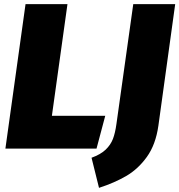

<svg xmlns="http://www.w3.org/2000/svg" viewBox="-20 -716 864 925"><path d="M230 -158H487L445 0H6L103 -696H305ZM743 -110Q730 -19 687.5 40Q645 99 588 132Q531 165 457 189L421 44Q465 28 489 5Q513 -18 524 -46.5Q535 -75 541 -119L622 -696H824Z"/></svg>

Font: FiraGO Heavy
Style: Italic
Weight: 900
Italic angle: -8°
Designer: bBox Type GmbH
Foundry: bBox Type GmbH
Version: Version 1.001